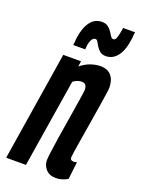

<svg xmlns="http://www.w3.org/2000/svg" viewBox="-157 -819 655 894"><g transform="rotate(20 170.0 -372.0)"><path d="M74 -541H162L158 -514Q183 -534 208 -542.5Q233 -551 255 -551Q292 -551 310 -529Q328 -507 328 -470Q328 -463 324 -435.5Q320 -408 313.5 -368Q307 -328 300 -284.5Q293 -241 286.5 -202.5Q280 -164 276 -137.5Q272 -111 272 -106Q272 -90 289 -90Q292 -90 296 -90.5Q300 -91 305 -93L295 -7Q283 1 267.5 5.5Q252 10 237 10Q205 10 187.5 -9.5Q170 -29 170 -54Q170 -66 174 -95.5Q178 -125 184 -164.5Q190 -204 197 -246Q204 -288 210 -326Q216 -364 220 -390Q224 -416 224 -422Q224 -435 218.5 -444Q213 -453 197 -453Q176 -453 156 -437L86 0H-12ZM102 -600Q103 -608 104 -616.5Q105 -625 105 -632Q112 -687 134 -717Q156 -747 192 -747Q211 -747 222.5 -738Q234 -729 241 -718Q248 -707 254 -698Q260 -689 268 -689Q276 -689 280.5 -699Q285 -709 287.5 -722.5Q290 -736 292 -745Q292 -745 292.5 -749Q293 -753 293 -754H352Q351 -746 350 -738.5Q349 -731 349 -724Q342 -664 319 -633.5Q296 -603 261 -603Q243 -603 232 -612Q221 -621 214 -632.5Q207 -644 202 -653Q197 -662 190 -662Q177 -662 169.5 -644Q162 -626 162 -606Q162 -606 161.5 -603Q161 -600 161 -600Z"/></g></svg>

Font: Georama ExtraCondensed SemiBold
Style: Italic
Weight: 600
Width: 2
Italic angle: -9°
Designer: Jean-Baptiste Levee
Foundry: Production Type
Version: Version 1.000